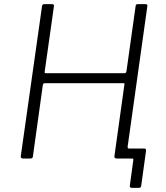

<svg xmlns="http://www.w3.org/2000/svg" viewBox="-20 -762 800 923"><path d="M614 141Q603 141 604 131L621 7Q622 0 615 0H560L594 -56Q593 -48 600 -48H674Q683 -48 682 -37L659 130Q658 136 655.5 138.5Q653 141 647 141ZM573 -362H195Q188 -362 186 -354L138 -9Q137 0 126 0H90Q85 0 82 -3Q79 -6 80 -12L182 -732Q183 -742 192 -742H230Q242 -742 239 -730L195 -419Q194 -412 196 -411Q198 -410 203 -410H577Q587 -410 588 -420L632 -733Q633 -742 641 -742H680Q691 -742 688 -730L587 -10Q586 0 578 0H541Q529 0 530 -11L578 -355Q579 -359 578 -360.5Q577 -362 573 -362Z"/></svg>

Font: Libre Franklin ExtraLight
Style: Italic
Weight: 250
Italic angle: -8°
Designer: Pablo Impallari, Rodrigo Fuenzalida, Nhung Nguyen
Foundry: Impallari Type
Version: Version 3.000